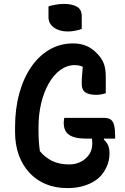

<svg xmlns="http://www.w3.org/2000/svg" viewBox="-20 -942 640 982"><path d="M309 -339H514Q535 -339 547 -330Q559 -321 564 -300Q569 -279 569 -242V-233H424Q391 -233 368.5 -238Q346 -243 332 -253.5Q318 -264 312 -279Q306 -294 306 -315Q306 -322 307 -329Q308 -336 309 -339ZM354 -720Q374 -720 391 -716.5Q408 -713 422.5 -707Q437 -701 450 -691.5Q463 -682 475 -670Q500 -645 510.5 -618Q521 -591 521 -548Q521 -534 521 -520Q521 -506 521 -492Q521 -478 521 -465Q512 -462 499.5 -459.5Q487 -457 471 -457Q436 -457 417 -469.5Q398 -482 398 -512Q398 -536 399.5 -554Q401 -572 402.5 -589.5Q404 -607 404 -629L416 -592Q403 -602 390 -605.5Q377 -609 363 -609Q323 -609 289 -584.5Q255 -560 230 -516.5Q205 -473 191 -415.5Q177 -358 177 -291V-274Q177 -246 178.5 -221.5Q180 -197 184 -169Q210 -137 246.5 -119Q283 -101 334 -101Q366 -101 393 -114.5Q420 -128 436 -152Q452 -176 452 -208Q452 -218 451 -226Q450 -234 449 -241Q448 -248 446 -255H516L511 -228Q525 -216 532.5 -199.5Q540 -183 540 -157Q540 -120 525.5 -89Q511 -58 491 -38Q474 -21 449.5 -8Q425 5 394 12.5Q363 20 324 20Q263 20 214 -0.5Q165 -21 130 -59Q95 -97 76 -149.5Q57 -202 57 -267V-290Q57 -385 78.5 -463.5Q100 -542 139.5 -599.5Q179 -657 233.5 -688.5Q288 -720 354 -720ZM228 -909Q235 -912 244.5 -914Q254 -916 264 -918Q274 -920 285.5 -921Q297 -922 307 -922Q348 -922 373 -908Q398 -894 398 -860V-794Q391 -791 382.5 -789Q374 -787 365 -785Q356 -783 346.5 -782Q337 -781 327 -781Q284 -781 256 -801Q228 -821 228 -854Z"/></svg>

Font: Recursive Monospace Casual SemiBold
Style: Regular
Weight: 600
Version: Version 1.047